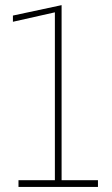

<svg xmlns="http://www.w3.org/2000/svg" viewBox="-20 -735 441 755"><path d="M52.7 0V-26.4H195.8V-686.5L30.8 -649.4V-673.8L222.2 -714.8V-26.4H365.2V0Z"/></svg>

Font: Roboto Slab Thin
Style: Regular
Weight: 100
Designer: Google
Version: Version 2.000; ttfautohint (v1.8.1.43-b0c9)